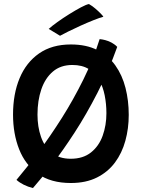

<svg xmlns="http://www.w3.org/2000/svg" viewBox="-20 -880 717 950"><path d="M473 -686.5Q502.5 -683.5 525.5 -672.2Q548.5 -661 560 -648Q517 -527.5 462.2 -420.8Q407.5 -314 349.2 -224.2Q291 -134.5 237.2 -65Q183.5 4.5 143 50.5Q118.5 44.5 97.5 34Q76.5 23.5 61.5 10Q112 -49.5 170.2 -127.5Q228.5 -205.5 285.8 -296Q343 -386.5 392 -485.5Q441 -584.5 473 -686.5ZM330.5 25.5Q231.5 25.5 168.2 -19.5Q105 -64.5 74.8 -141.2Q44.5 -218 44.5 -313Q44.5 -415 77 -493Q109.5 -571 173.2 -615.5Q237 -660 330.5 -660Q407.5 -660 462 -632.2Q516.5 -604.5 550.8 -556.2Q585 -508 601 -445Q617 -382 617 -311.5Q617 -244 600.2 -183.2Q583.5 -122.5 548.8 -75.8Q514 -29 459.8 -1.8Q405.5 25.5 330.5 25.5ZM330 -94.5Q391 -94.5 430.2 -125.8Q469.5 -157 488 -208.5Q506.5 -260 506.5 -320Q506.5 -365.5 498 -408.2Q489.5 -451 470.2 -484.8Q451 -518.5 418.8 -538.5Q386.5 -558.5 338 -558.5Q280 -558.5 241.8 -526Q203.5 -493.5 184.5 -438Q165.5 -382.5 165.5 -313Q165.5 -252.5 182.8 -203Q200 -153.5 236.2 -124Q272.5 -94.5 330 -94.5ZM420 -860Q437 -850.5 452.2 -837.2Q467.5 -824 478.2 -813Q489 -802 491.5 -797Q473.5 -792.5 442.8 -780.2Q412 -768 378.5 -752.8Q345 -737.5 317.2 -723.8Q289.5 -710 277 -703L221 -737Q237 -751.5 264.5 -771.2Q292 -791 323 -810.2Q354 -829.5 380.2 -843.5Q406.5 -857.5 420 -860Z"/></svg>

Font: Grandstander Thin Medium
Style: Regular
Weight: 500
Version: Version 1.200